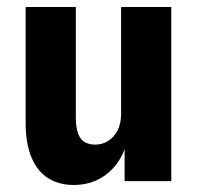

<svg xmlns="http://www.w3.org/2000/svg" viewBox="-20 -516 563 547"><path d="M190 11Q148 11 117 -8.5Q86 -28 69.5 -68Q53 -108 53 -167V-496H196V-182Q196 -153 202.5 -135.5Q209 -118 221.5 -111Q234 -104 251 -104Q272 -104 289 -115Q306 -126 315.5 -145.5Q325 -165 325 -192V-496H468V0H335V-91Q318 -45 280 -17Q242 11 190 11Z"/></svg>

Font: Nunito Sans 10pt Condensed ExtraBold
Style: Regular
Weight: 800
Width: 3
Designer: Vernon Adams
Foundry: Vernon Adams
Version: Version 3.101;gftools[0.9.27]